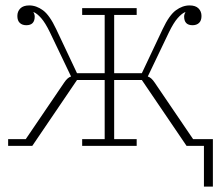

<svg xmlns="http://www.w3.org/2000/svg" viewBox="-20 -538 809 708"><path d="M732 0H668L503 -243H401V-25H484V0H283V-25H366V-243H264L99 0H10V-25H75L217 -234Q229 -252 242 -256L164 -419Q147 -454 132 -471Q117 -488 105 -493H103Q108 -485 108 -477Q108 -445 77 -445Q62 -445 53 -453.5Q44 -462 44 -479Q44 -496 55 -507Q66 -518 88 -518Q114 -518 138.5 -500Q163 -482 187 -431L264 -268H366V-483H283V-508H484V-483H401V-268H503L580 -431Q604 -482 628.5 -500Q653 -518 679 -518Q701 -518 712 -507Q723 -496 723 -479Q723 -462 714 -453.5Q705 -445 690 -445Q659 -445 659 -477Q659 -485 664 -493H662Q650 -488 635 -471Q620 -454 603 -419L525 -256Q538 -252 550 -234L692 -25H765V150H732Z"/></svg>

Font: IBM Plex Serif ExtraLight
Style: Regular
Weight: 200
Designer: Mike Abbink, Paul van der Laan, Pieter van Rosmalen
Foundry: Bold Monday
Version: Version 2.5